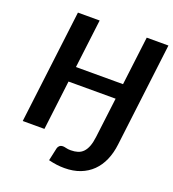

<svg xmlns="http://www.w3.org/2000/svg" viewBox="-145 -759 930 1031"><g transform="rotate(20 320.0 -243.0)"><path d="M567.9 -57.1Q562 -6.8 544.4 33.4Q526.9 73.7 498 102.1Q469.2 130.4 429.4 145.8Q389.6 161.1 339.4 161.1Q316.4 161.1 294.7 158.2Q272.9 155.3 248.5 149.4L264.6 75.7Q267.1 65.9 274.4 59.8Q281.7 53.7 293.9 53.7Q300.8 53.7 312 56.6Q323.2 59.6 338.9 59.6Q361.3 59.6 379.2 54Q397 48.3 409.7 34.9Q422.4 21.5 430.7 -0.2Q439 -22 442.9 -54.2L471.2 -283.2H202.1L167.5 0H43.5L123 -648.4H247.1L212.9 -370.1H481.9L516.1 -648.4H640.1Z"/></g></svg>

Font: Carlito
Style: Bold Italic
Weight: 700
Italic angle: -7°
Designer: Lukasz Dziedzic
Foundry: tyPoland Lukasz Dziedzic
Version: Version 1.104